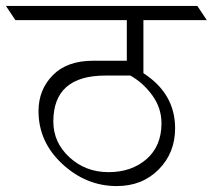

<svg xmlns="http://www.w3.org/2000/svg" viewBox="-72 -695 718 648"><path d="M412 -627V-448Q519 -379 519 -262Q519 -179 463.5 -123Q408 -67 322 -67Q219 -67 138.5 -141.5Q58 -216 58 -320Q58 -392 106 -441Q154 -490 242 -490H356V-627H-20L-52 -675H594L626 -627ZM473 -279Q473 -330 442.5 -372.5Q412 -415 368 -440H284Q108 -440 108 -285Q108 -214 162.5 -164Q217 -114 294.5 -114Q372 -114 422.5 -158Q473 -202 473 -279Z"/></svg>

Font: Halant Light
Style: Regular
Weight: 300
Designer: Hitesh Malaviya (Devanagari), Satya Rajpurohit (Latin)
Foundry: Indian Type Foundry
Version: Version 1.101;PS 1.0;hotconv 1.0.78;makeotf.lib2.5.61930; tt